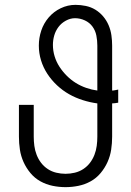

<svg xmlns="http://www.w3.org/2000/svg" viewBox="-20 -763 540 791"><path d="M250 8Q223 8 196.5 2.5Q170 -3 146.5 -16Q123 -29 105.5 -50Q88 -71 77 -95.5Q66 -120 62 -146.5Q58 -173 58 -200V-331H119V-200Q119 -181 121.5 -162Q124 -143 131 -125Q138 -107 149.5 -92Q161 -77 177 -66.5Q193 -56 212 -51.5Q231 -47 250 -47Q269 -47 288 -51.5Q307 -56 323 -66.5Q339 -77 350.5 -92Q362 -107 369 -125Q376 -143 378.5 -162Q381 -181 381 -200V-337Q351 -341 321 -350.5Q291 -360 264.5 -375Q238 -390 215 -411.5Q192 -433 175 -459Q158 -485 149 -514.5Q140 -544 140 -575Q140 -607 150 -637Q160 -667 180.5 -691Q201 -715 230 -729Q259 -743 291 -743Q312 -743 333.5 -738.5Q355 -734 373 -723Q391 -712 405 -695.5Q419 -679 427.5 -659Q436 -639 439 -617.5Q442 -596 442 -575V-390Q448 -390 454.5 -391.5Q461 -393 467 -394V-340Q461 -339 454.5 -338Q448 -337 442 -337V-200Q442 -173 438 -146.5Q434 -120 423 -95.5Q412 -71 394.5 -50Q377 -29 353.5 -16Q330 -3 303.5 2.5Q277 8 250 8ZM381 -390V-575Q381 -596 377 -616.5Q373 -637 361 -653.5Q349 -670 329.5 -679Q310 -688 289 -688Q270 -688 251.5 -678Q233 -668 221 -652Q209 -636 203.5 -617Q198 -598 198 -578Q198 -554 205 -531Q212 -508 225 -488Q238 -468 255 -451Q272 -434 292 -421.5Q312 -409 335 -401Q358 -393 381 -390Z"/></svg>

Font: Iosevka Light
Style: Regular
Weight: 300
Monospace: yes
Designer: Belleve Invis
Foundry: Belleve Invis
Version: Version 32.5.0; ttfautohint (v1.8.4)